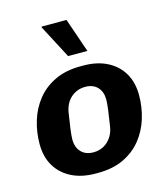

<svg xmlns="http://www.w3.org/2000/svg" viewBox="-114 -849 828 948"><g transform="rotate(-15 300.0 -375.0)"><path d="M257.5 10Q187 10 135.5 -16Q84 -42 55.8 -89.2Q27.5 -136.5 27.5 -202Q27.5 -263 45 -320.2Q62.5 -377.5 98.8 -422.8Q135 -468 190.8 -494.5Q246.5 -521 322 -521H335.5Q406 -521 457.2 -495Q508.5 -469 536.5 -421.8Q564.5 -374.5 564.5 -309Q564.5 -248 547 -190.8Q529.5 -133.5 493.2 -88.2Q457 -43 401.5 -16.5Q346 10 270 10ZM274.5 -94Q304 -94 327.2 -106.8Q350.5 -119.5 366 -142.8Q381.5 -166 386 -196Q393 -240.5 397.8 -275.8Q402.5 -311 402.5 -329Q402.5 -369.5 380 -393.2Q357.5 -417 317.5 -417Q288.5 -417 265 -404.2Q241.5 -391.5 226.2 -368.8Q211 -346 206 -315Q199 -271 194.2 -235.8Q189.5 -200.5 189.5 -182Q189.5 -141.5 212.2 -117.8Q235 -94 274.5 -94ZM276 -585.5 186 -757 188 -760H314.5L374.5 -585.5Z"/></g></svg>

Font: Chivo Medium
Style: Italic
Weight: 500
Italic angle: -8.05°
Designer: Hector Gatti
Foundry: Omnibus-Type
Version: Version 2.002